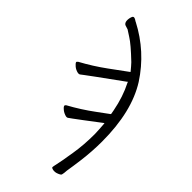

<svg xmlns="http://www.w3.org/2000/svg" viewBox="-274 -793 1049 1049"><g transform="rotate(45 250.0 -268.5)"><path d="M369 182Q361 180 358.5 177.5Q356 175 357 172L358 165Q370 112 381 40Q393 -32 393 -116Q392 -152 389 -188L388 -197L381 -192L294 -126Q257 -98 247 -91Q236 -84 226 -76Q219 -71 204 -77Q187 -83 174 -96Q163 -106 166 -113Q167 -115 171 -118Q246 -159 312 -208Q352 -237 376 -255L378 -257V-260L374 -282Q357 -371 321 -441L319 -447L314 -443Q202 -362 172 -340Q134 -312 124 -304.5Q114 -297 105 -290Q97 -285 81 -291Q64 -297 52 -310Q41 -320 43 -326Q44 -328 49 -332Q123 -372 190 -421Q236 -454 287 -492L291 -495L288 -499Q272 -519 256 -536Q185 -604 151 -625Q121 -644 117 -647L116 -648Q97 -654 91 -656L90 -657H89Q79 -664 78 -679Q77 -696 84 -713Q89 -725 105 -716L116 -709H117Q269 -630 361 -488Q450 -347 450 -116Q450 -41 440 37Q433 91 426 133V134Q425 154 422 164V165Q421 171 404 178Q385 186 369 182ZM358 165ZM105 -716Q106 -716 106 -716Z"/></g></svg>

Font: LXGW WenKai Mono TC Light
Style: Regular
Weight: 300
Designer: LXGW / Fontworks Inc.
Foundry: LXGW / Fontworks Inc.
Version: Version 1.330